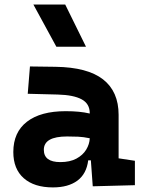

<svg xmlns="http://www.w3.org/2000/svg" viewBox="-20 -815 626 845"><path d="M388.2 4.9 379.9 -109.4H368.2Q360.8 -49.8 320.6 -20Q280.3 9.8 212.9 9.8Q130.4 9.8 84.5 -30.8Q38.6 -71.3 38.6 -146Q38.6 -232.9 98.6 -279.3Q158.7 -325.7 269 -325.7Q301.3 -325.7 326.4 -323.2Q351.6 -320.8 375 -315.4V-316.9Q375 -358.4 339.6 -377.7Q304.2 -397 234.4 -398.9L102.1 -402.3L111.8 -522.5L224.6 -521Q365.2 -519 433.6 -465.6Q502 -412.1 502 -309.6V-118.2L573.7 -107.4V0ZM375 -206.5Q346.7 -212.4 323.7 -213.4Q300.8 -214.4 275.4 -214.4Q172.9 -214.4 172.9 -155.8Q172.9 -101.6 245.6 -101.6Q287.6 -101.6 316.2 -116.9Q344.7 -132.3 359.4 -156.5Q374 -180.7 375 -206.5ZM228 -609.4 127 -794.9H267.1L358.4 -609.4Z"/></svg>

Font: Cascadia Code PL
Style: Bold
Weight: 700
Monospace: yes
Designer: Aaron Bell
Foundry: Saja Typeworks
Version: Version 2404.023; ttfautohint (v1.8.4)